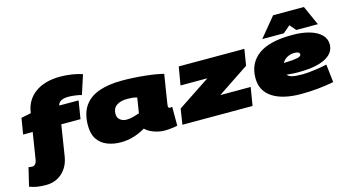

<svg xmlns="http://www.w3.org/2000/svg" viewBox="-153 -1206 3365 1843"><g transform="rotate(-15 1529.0 -285.0)"><path d="M111 220Q60 220 21.5 213.5Q-17 207 -52 193L-8 10Q9 15 28 15Q48 15 60 0Q72 -15 76 -40L118 -305H23L49 -464L147 -484Q163 -610 258.5 -680Q354 -750 509 -750Q565 -750 624.5 -741Q684 -732 728 -716L666 -525Q645 -532 606 -537.5Q567 -543 535 -543Q490 -543 462.5 -528Q435 -513 430 -484H622L593 -305H402L354 0Q338 101 272.5 160.5Q207 220 111 220Z M1345 10Q1312 10 1275 1Q1238 -8 1206.5 -24Q1175 -40 1156 -60Q1105 -29 1043 -9.5Q981 10 911 10Q838 10 777.5 -14Q717 -38 681.5 -90Q646 -142 646 -226Q646 -346 697 -419.5Q748 -493 843.5 -526.5Q939 -560 1072 -560Q1129 -560 1189.5 -556.5Q1250 -553 1306 -547Q1362 -541 1408 -533Q1454 -525 1482 -517Q1467 -427 1458 -368.5Q1449 -310 1443.5 -276.5Q1438 -243 1436 -228Q1434 -213 1434 -208Q1434 -200 1438 -194.5Q1442 -189 1453 -189Q1462 -189 1474 -191V-4Q1452 1 1415 5.5Q1378 10 1345 10ZM1149 -214 1173 -365Q1151 -372 1126.5 -374.5Q1102 -377 1077 -377Q1010 -377 970 -349.5Q930 -322 930 -268Q930 -227 957 -206.5Q984 -186 1021 -186Q1053 -186 1087 -195Q1121 -204 1149 -214Z M1524 0 1548 -155 1871 -369H1604L1635 -550H2287L2261 -389L1949 -181H2251L2221 0Z M3028 -21Q2951 -6 2869.5 2Q2788 10 2702 10Q2521 10 2419 -56.5Q2317 -123 2317 -250Q2317 -398 2426.5 -479Q2536 -560 2763 -560Q2863 -560 2936 -538.5Q3009 -517 3049.5 -477Q3090 -437 3090 -379Q3090 -297 3004 -249.5Q2918 -202 2752 -199Q2708 -198 2674.5 -200.5Q2641 -203 2615 -206Q2628 -185 2663 -177Q2698 -169 2766 -169Q2786 -169 2823 -172Q2860 -175 2908 -182Q2956 -189 3008 -200ZM2739 -388Q2699 -388 2667 -370Q2635 -352 2618 -321Q2625 -321 2632 -321.5Q2639 -322 2647 -322Q2717 -324 2754.5 -332.5Q2792 -341 2792 -360Q2792 -388 2739 -388ZM2477 -596 2637 -790H2943L3030 -596H2815L2763 -657L2692 -596Z"/></g></svg>

Font: Georama ExtraExtended Black
Style: Italic
Weight: 900
Width: 8
Italic angle: -9°
Designer: Jean-Baptiste Levee
Foundry: Production Type
Version: Version 1.000